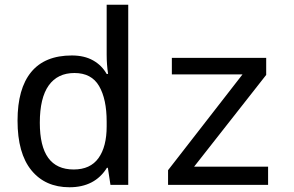

<svg xmlns="http://www.w3.org/2000/svg" viewBox="-20 -780 1240 810"><path d="M54 -271Q54 -406 111.5 -476Q169 -546 283 -546Q336 -546 373 -525Q410 -504 430 -468H436Q430 -508 430 -549V-760H521V0H446L435 -72H431Q380 10 273 10Q171 10 112.5 -61.5Q54 -133 54 -271ZM430 -247V-267Q430 -362 398 -417Q366 -472 294 -472Q223 -472 185.5 -419.5Q148 -367 148 -262Q148 -163 183.5 -114Q219 -65 291 -65Q361 -65 395.5 -113Q430 -161 430 -247ZM689 -62 1003 -466H705V-536H1103V-464L799 -77H1111V0H689Z"/></svg>

Font: Noto Sans Mono UI
Style: Regular
Weight: 400
Monospace: yes
Designer: Monotype Design team
Foundry: Monotype Imaging Inc.
Version: Version 1.000